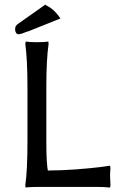

<svg xmlns="http://www.w3.org/2000/svg" viewBox="-20 -844 555 874"><path d="M190.9 -444.8V-200.2Q190.9 -91.8 199.2 -63V-67.9Q258.8 -67.9 329.1 -73.2Q399.4 -78.6 440.4 -84L481 -89.8L482.9 -78.1Q481 -62.5 481 -43.9Q481 -28.3 482.9 0L481 9.8Q457 6.8 420.9 6.8H147.9Q132.8 6.8 119.9 7.6Q106.9 8.3 101.6 8.8L96.2 9.8L95.2 -1Q105 -68.8 105 -200.2V-444.8Q105 -572.8 95.2 -644L97.2 -654.8Q115.2 -651.9 147.9 -651.9Q181.6 -651.9 200.2 -654.8L201.2 -644Q190.9 -574.2 190.9 -444.8ZM188 -824.2V-820.8Q226.6 -803.2 254.9 -759.8L106 -700.2V-701.2Q75.2 -688 64 -688Q57.6 -688 53.2 -694.3Q48.8 -700.7 48.8 -710Q48.8 -719.2 51.8 -724.9Q54.7 -730.5 64 -736.8Z"/></svg>

Font: Linear Smooth Low Contrast
Style: Regular
Weight: 500
Designer: Philipp H. Poll, Flanker
Foundry: Philipp H. Poll, reworked by Flanker
Version: Version 1.010 | FøM Fix